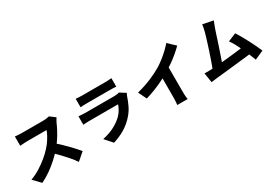

<svg xmlns="http://www.w3.org/2000/svg" viewBox="19 -1781 3942 2808"><g transform="rotate(-30 1990.0 -377.5)"><path d="M843 -680Q837 -671 825 -650.5Q813 -630 805 -613Q785 -566 754.5 -508Q724 -450 685.5 -391.5Q647 -333 603 -282Q547 -217 479 -155.5Q411 -94 336 -41.5Q261 11 184 47L69 -72Q150 -102 226.5 -149.5Q303 -197 368 -251Q433 -305 478 -356Q512 -393 540.5 -434.5Q569 -476 591 -517Q613 -558 623 -591Q613 -591 587.5 -591Q562 -591 529.5 -591Q497 -591 461.5 -591Q426 -591 393 -591Q360 -591 334.5 -591Q309 -591 298 -591Q277 -591 253 -589.5Q229 -588 208 -586.5Q187 -585 175 -584V-741Q191 -739 214.5 -737.5Q238 -736 261 -735Q284 -734 298 -734Q312 -734 339.5 -734Q367 -734 401.5 -734Q436 -734 473 -734Q510 -734 544 -734Q578 -734 604 -734Q630 -734 641 -734Q677 -734 707 -738Q737 -742 753 -747ZM616 -373Q655 -343 698.5 -302Q742 -261 785.5 -216.5Q829 -172 866 -131Q903 -90 927 -61L800 49Q764 -4 717 -58.5Q670 -113 618 -167.5Q566 -222 512 -270Z M1221 -774Q1242 -771 1273 -769.5Q1304 -768 1329 -768Q1348 -768 1387.5 -768Q1427 -768 1475 -768Q1523 -768 1571 -768Q1619 -768 1656.5 -768Q1694 -768 1711 -768Q1735 -768 1768.5 -769.5Q1802 -771 1824 -774V-631Q1803 -633 1770 -634Q1737 -635 1709 -635Q1693 -635 1655 -635Q1617 -635 1569 -635Q1521 -635 1473 -635Q1425 -635 1386.5 -635Q1348 -635 1329 -635Q1305 -635 1274.5 -634Q1244 -633 1221 -631ZM1912 -475Q1906 -465 1900 -452Q1894 -439 1891 -431Q1867 -358 1833 -288Q1799 -218 1743 -156Q1668 -72 1575 -18.5Q1482 35 1386 63L1275 -62Q1390 -86 1477.5 -132.5Q1565 -179 1621 -235Q1659 -274 1682 -315Q1705 -356 1718 -394Q1707 -394 1681.5 -394Q1656 -394 1620.5 -394Q1585 -394 1543.5 -394Q1502 -394 1459 -394Q1416 -394 1376.5 -394Q1337 -394 1304 -394Q1271 -394 1250 -394Q1231 -394 1196 -393Q1161 -392 1128 -389V-532Q1162 -529 1194 -527Q1226 -525 1250 -525Q1266 -525 1296 -525Q1326 -525 1365 -525Q1404 -525 1448 -525Q1492 -525 1536 -525Q1580 -525 1619.5 -525Q1659 -525 1689 -525Q1719 -525 1735 -525Q1762 -525 1782 -528.5Q1802 -532 1814 -537Z M2056 -396Q2191 -431 2300 -477Q2409 -523 2493 -574Q2544 -606 2597 -648Q2650 -690 2697.5 -735Q2745 -780 2776 -818L2896 -705Q2850 -659 2794 -612Q2738 -565 2677.5 -523Q2617 -481 2558 -445Q2501 -412 2430.5 -377Q2360 -342 2281.5 -311Q2203 -280 2124 -257ZM2470 -503 2628 -539V-90Q2628 -67 2629 -40Q2630 -13 2632 11Q2634 35 2638 48H2462Q2464 35 2466 11Q2468 -13 2469 -40Q2470 -67 2470 -90Z M3544 -757Q3534 -733 3522.5 -703.5Q3511 -674 3499 -640Q3489 -612 3475 -568.5Q3461 -525 3444.5 -474Q3428 -423 3410 -370Q3392 -317 3375 -267Q3358 -217 3343.5 -176Q3329 -135 3318 -109L3154 -103Q3168 -137 3185 -183Q3202 -229 3220.5 -282.5Q3239 -336 3257.5 -392Q3276 -448 3292.5 -500.5Q3309 -553 3322.5 -597.5Q3336 -642 3344 -672Q3354 -711 3359.5 -738.5Q3365 -766 3368 -792ZM3720 -437Q3747 -396 3777.5 -342Q3808 -288 3838.5 -229.5Q3869 -171 3895 -116.5Q3921 -62 3939 -19L3789 48Q3772 1 3747 -57.5Q3722 -116 3694.5 -177Q3667 -238 3638 -291Q3609 -344 3582 -380ZM3153 -154Q3187 -155 3234.5 -158.5Q3282 -162 3337 -167Q3392 -172 3449.5 -178Q3507 -184 3563 -190.5Q3619 -197 3667.5 -203Q3716 -209 3751 -214L3783 -71Q3746 -66 3694.5 -60.5Q3643 -55 3584.5 -48.5Q3526 -42 3465.5 -35.5Q3405 -29 3348 -22.5Q3291 -16 3242.5 -11.5Q3194 -7 3161 -3Q3142 -1 3115.5 2.5Q3089 6 3064 9L3038 -153Q3065 -152 3096.5 -152.5Q3128 -153 3153 -154Z"/></g></svg>

Font: Noto Sans JP Thin ExtraBold
Style: Regular
Weight: 800
Version: Version 2.004-H2;hotconv 1.0.118;makeotfexe 2.5.65603